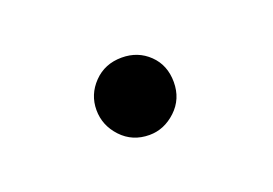

<svg xmlns="http://www.w3.org/2000/svg" viewBox="-35 -364 348 245"><g transform="rotate(-20 139.0 -241.5)"><path d="M138 -294Q160 -294 175 -279.5Q190 -265 190 -242Q190 -219 174 -204Q158 -189 138 -189Q115 -189 100 -205Q85 -221 85 -242Q85 -263 100 -278.5Q115 -294 138 -294Z"/></g></svg>

Font: CMU Serif
Style: Roman
Weight: 500
Version: Version 0.7.0